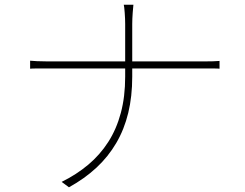

<svg xmlns="http://www.w3.org/2000/svg" viewBox="-20 -777 1040 816"><path d="M512 -675Q512 -696 510 -723Q508 -750 506 -757H547Q546 -750 544 -723Q542 -696 542 -675Q542 -646 542 -604Q542 -562 542 -520.5Q542 -479 542 -451Q542 -367 525 -297Q508 -227 474 -169Q440 -111 390 -64.5Q340 -18 273 19L242 -4Q305 -35 355 -77Q405 -119 440 -173.5Q475 -228 493.5 -297Q512 -366 512 -451Q512 -478 512 -519.5Q512 -561 512 -603.5Q512 -646 512 -675ZM108 -519Q116 -518 137.5 -517Q159 -516 182 -516Q191 -516 229.5 -516Q268 -516 326 -516Q384 -516 451 -516Q518 -516 585 -516Q652 -516 709 -516Q766 -516 803.5 -516Q841 -516 849 -516Q865 -516 885.5 -516.5Q906 -517 913 -518V-485Q906 -486 885.5 -486Q865 -486 848 -486Q840 -486 802.5 -486Q765 -486 708 -486Q651 -486 584.5 -486Q518 -486 451 -486Q384 -486 326.5 -486Q269 -486 230.5 -486Q192 -486 183 -486Q159 -486 137.5 -486Q116 -486 108 -485Z"/></svg>

Font: Noto Sans SC Thin Thin
Style: Regular
Weight: 250
Version: Version 2.004-H2;hotconv 1.0.118;makeotfexe 2.5.65603